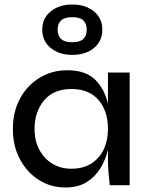

<svg xmlns="http://www.w3.org/2000/svg" viewBox="-20 -820 656 850"><path d="M269 10Q205 10 152.5 -23Q100 -56 68.5 -114.5Q37 -173 37 -249Q37 -325 68.5 -383.5Q100 -442 155 -475.5Q210 -509 278 -509Q359 -509 401 -467.5Q443 -426 458 -360V-499H554V0H466Q466 0 464 -18.5Q462 -37 460 -62.5Q458 -88 458 -109V-157Q448 -114 425 -76Q402 -38 364 -14Q326 10 269 10ZM296 -73Q349 -73 385 -96.5Q421 -120 439.5 -159.5Q458 -199 458 -249Q458 -329 416 -377.5Q374 -426 296 -426Q218 -426 175.5 -376Q133 -326 133 -249Q133 -197 154 -157.5Q175 -118 211.5 -95.5Q248 -73 296 -73ZM300 -577Q242 -577 204.5 -607.5Q167 -638 167 -689Q167 -739 204.5 -769.5Q242 -800 300 -800Q359 -800 396 -769.5Q433 -739 433 -689Q433 -638 396 -607.5Q359 -577 300 -577ZM300 -633Q334 -633 349 -647.5Q364 -662 364 -689Q364 -715 349 -729.5Q334 -744 300 -744Q266 -744 250.5 -729.5Q235 -715 235 -689Q235 -662 250.5 -647.5Q266 -633 300 -633Z"/></svg>

Font: Syne Medium
Style: Regular
Weight: 500
Designer: Lucas Descroix
Foundry: Bonjour Monde
Version: Version 2.200; ttfautohint (v1.8.4)